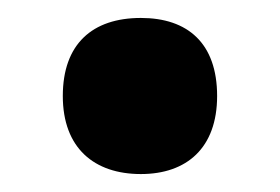

<svg xmlns="http://www.w3.org/2000/svg" viewBox="-20 -459 312 214"><path d="M50 -352C50 -294 85 -265 137 -265C188 -265 222 -294 222 -352C222 -411 189 -439 137 -439C83 -439 50 -410 50 -352Z"/></svg>

Font: Noto Sans Malayalam Condensed ExtraBold
Style: Regular
Weight: 800
Width: 3
Designer: Jelle Bosma - Monotype Design Team
Foundry: Monotype Imaging Inc.
Version: Version 2.104